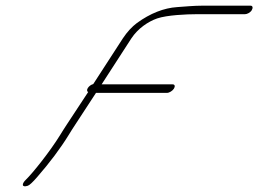

<svg xmlns="http://www.w3.org/2000/svg" viewBox="-20 -662 909 676"><path d="M592.4 -350C597.3 -358 595.8 -365 587.8 -365H337.8L442.6 -527C465.8 -562 501.6 -586 533 -597C567.9 -609 637.4 -612 671.4 -612H842.4C850.4 -612 861.4 -618 866.3 -626C871.2 -634 870.2 -642 862.2 -642H691.2C664.2 -642 630.7 -639 603.7 -637C557.2 -634 508.9 -615 462.1 -581C444.7 -568 427.9 -550 412.6 -527L308.3 -366C292.3 -362 279.9 -343 290.5 -338L214.8 -223C206.4 -210 198.5 -198 192.6 -188C156.5 -129 94.6 -52 71.8 -30C54.9 -14 56.5 -1 77.9 -8C83.9 -10 94.8 -20 111.2 -39C154.8 -89 192.5 -139 222.6 -188C229 -199 236.4 -210 244.8 -223L318 -335H568C576 -335 587.4 -342 592.4 -350Z"/></svg>

Font: MewTooHand
Style: UltimateIta
Weight: 400
Designer: Mew Too, Robert Jablonski
Version: Version 0.77